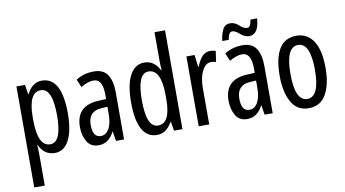

<svg xmlns="http://www.w3.org/2000/svg" viewBox="-92 -987 2616 1454"><g transform="rotate(-10 1216.5 -260.0)"><path d="M239 -477Q328 -477 328 -268Q328 -61 240 -61Q144 -61 144 -265V-285Q144 -477 239 -477ZM258 -547Q186 -547 144 -464H140L129 -537H63V240H144V0Q144 -30 141 -72H144Q183 10 263 10Q334 10 372.5 -63Q411 -136 411 -269Q411 -547 258 -547Z M715 -266V-212Q715 -138 691.5 -97Q668 -56 628 -56Q566 -56 566 -152Q566 -257 669 -263ZM659 -547Q582 -547 521 -508L547 -447Q602 -480 645 -480Q715 -480 715 -360V-325L655 -322Q483 -314 483 -150Q483 -86 511 -38Q539 10 600 10Q678 10 720 -74H722L734 0H796V-362Q796 -450 764 -498.5Q732 -547 659 -547Z M1069 -59Q980 -59 980 -268Q980 -475 1067 -475Q1164 -475 1164 -274V-244Q1164 -59 1069 -59ZM1050 10Q1121 10 1164 -68H1169L1180 0H1245V-760H1164V-542Q1164 -513 1167 -468H1163Q1123 -547 1047 -547Q975 -547 936 -474.5Q897 -402 897 -268Q897 10 1050 10Z M1552 -547Q1517 -547 1491.5 -519.5Q1466 -492 1449 -445H1444L1433 -537H1370V0H1451V-280Q1451 -359 1477.5 -411Q1504 -463 1545 -463Q1569 -463 1584 -456L1596 -540Q1574 -547 1552 -547Z M1858 -266V-212Q1858 -138 1834.5 -97Q1811 -56 1771 -56Q1709 -56 1709 -152Q1709 -257 1812 -263ZM1802 -547Q1725 -547 1664 -508L1690 -447Q1745 -480 1788 -480Q1858 -480 1858 -360V-325L1798 -322Q1626 -314 1626 -150Q1626 -86 1654 -38Q1682 10 1743 10Q1821 10 1863 -74H1865L1877 0H1939V-362Q1939 -450 1907 -498.5Q1875 -547 1802 -547ZM1947 -728H1896Q1888 -670 1863 -670Q1835 -670 1805 -698.5Q1775 -727 1739 -727Q1698 -727 1680.5 -689.5Q1663 -652 1658 -605H1708Q1716 -664 1744 -664Q1767 -664 1799.5 -635Q1832 -606 1867 -606Q1939 -606 1947 -728Z M2393 -269Q2393 -406 2346.5 -476.5Q2300 -547 2217 -547Q2126 -547 2083 -474.5Q2040 -402 2040 -269Q2040 -143 2083.5 -66.5Q2127 10 2215 10Q2307 10 2350 -67Q2393 -144 2393 -269ZM2123 -269Q2123 -476 2217 -476Q2311 -476 2311 -269Q2311 -61 2217 -61Q2123 -61 2123 -269Z"/></g></svg>

Font: Noto Sans Display Condensed
Style: Regular
Weight: 400
Width: 3
Designer: Monotype Design Team
Foundry: Monotype Imaging Inc.
Version: Version 1.900